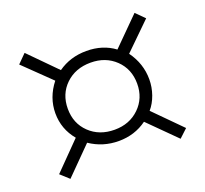

<svg xmlns="http://www.w3.org/2000/svg" viewBox="-100 -745 840 786"><g transform="rotate(-20 319.5 -352.5)"><path d="M80.1 -78.1 43 -111.8 158.2 -229Q113.8 -282.2 113.8 -351.1Q113.8 -419.4 159.2 -477.1L43 -589.8L80.1 -627L195.8 -509.8Q249.5 -547.9 319.8 -547.9Q391.1 -547.9 441.9 -509.8L559.1 -627L596.2 -589.8L481 -477.1Q522.9 -419.4 522.9 -351.1Q522.9 -316.9 511.5 -284.4Q500 -252 480 -229L596.2 -111.8L560.1 -78.1L442.9 -194.8Q389.6 -155.8 319.8 -155.8Q251 -155.8 194.8 -193.8ZM319.8 -205.1Q384.8 -205.1 427.5 -246.6Q470.2 -288.1 470.2 -351.1Q470.2 -415 427.5 -456.1Q384.8 -497.1 319.8 -497.1Q253.4 -497.1 210.7 -456.1Q168 -415 168 -351.1Q168 -287.1 210.7 -246.1Q253.4 -205.1 319.8 -205.1Z"/></g></svg>

Font: Lumene Sans Expanded Light
Style: Regular
Weight: 300
Width: 7
Designer: Deni Anggara
Version: Version 1.003;Glyphs 3.1.2 (3151)